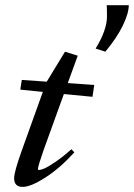

<svg xmlns="http://www.w3.org/2000/svg" viewBox="-20 -713 519 744"><path d="M388.2 -512.7 350.6 -524.9Q394.5 -596.7 394.5 -648.9Q394.5 -679.2 393.6 -692.9H479Q479 -662.1 456.3 -614.7Q433.6 -567.4 388.2 -512.7ZM67.9 11.2Q34.7 11.2 34.7 -22.5Q34.7 -46.9 64.5 -129.9L146 -356.9L58.6 -365.7L64.5 -403.3L161.1 -396.5L231.9 -512.7L281.2 -497.1L242.7 -391.1L345.2 -383.8L338.4 -337.9L227.5 -348.6L148.9 -131.3Q127 -68.8 127 -58.1Q127 -54.2 130.9 -54.2Q137.2 -54.2 150.6 -59.6Q164.1 -64.9 193.1 -84.5Q222.2 -104 256.8 -134.8L268.1 -122.6Q211.4 -60.5 155.3 -24.7Q99.1 11.2 67.9 11.2Z"/></svg>

Font: Elstob 18pt Medium
Style: Italic
Weight: 500
Italic angle: -20°
Designer: Peter S. Baker
Version: Version 1.015